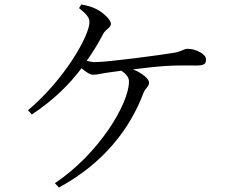

<svg xmlns="http://www.w3.org/2000/svg" viewBox="-20 -797 1040 850"><path d="M330 -761C360 -737 376 -721 376 -699C376 -638 263 -442 104 -309L121 -290C217 -354 286 -422 341 -495C358 -480 378 -466 392 -466C411 -466 435 -473 460 -476C475 -478 495 -481 517 -484C537 -471 551 -456 551 -436C551 -338 418 -116 223 14L241 33C439 -74 556 -228 615 -385C623 -407 640 -414 640 -431C640 -448 610 -473 569 -490C624 -497 681 -503 715 -505C761 -508 823 -507 853 -507C887 -507 892 -517 892 -534C892 -559 845 -581 811 -581C792 -581 786 -568 742 -562C687 -553 458 -522 401 -522C389 -522 378 -524 364 -528C392 -567 416 -607 438 -649C450 -669 471 -674 471 -692C471 -710 436 -742 408 -756C392 -765 366 -773 340 -777Z"/></svg>

Font: Source Han Serif
Style: Regular
Weight: 400
Designer: Ryoko NISHIZUKA 西塚涼子 (kana & ideographs); Frank Grießhammer (Latin, Greek & Cyrillic); Wenlong ZHANG 张文龙 (bopomofo); San
Foundry: Adobe Systems Incorporated
Version: Version 1.001;PS 1.001;hotconv 16.6.54;makeotf.lib2.5.65590